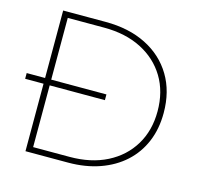

<svg xmlns="http://www.w3.org/2000/svg" viewBox="-101 -797 949 907"><g transform="rotate(15 373.5 -344.0)"><path d="M9 -330V-358H399V-330ZM99 -688H129V0H99ZM117 -28H307Q412 -28 489.5 -67.5Q567 -107 610 -178Q653 -249 653 -343Q653 -439 610 -510Q567 -581 489.5 -620.5Q412 -660 307 -660H117V-688H307Q421 -688 505.5 -645.5Q590 -603 636.5 -525.5Q683 -448 683 -343Q683 -265 656.5 -202Q630 -139 580.5 -94Q531 -49 461.5 -24.5Q392 0 307 0H117Z"/></g></svg>

Font: Roundo Variable
Style: Regular
Weight: 200
Designer: Shiva Nallaperumal
Foundry: Indian Type Foundry
Version: Version 2.000